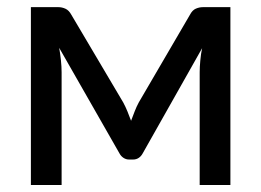

<svg xmlns="http://www.w3.org/2000/svg" viewBox="-20 -530 748 550"><path d="M640 -509.5V0H552V-323Q552 -338 553.8 -357Q555.5 -376 559 -392L389 -91Q384.5 -82.5 377.5 -77.8Q370.5 -73 361 -73H350Q341 -73 333.8 -77.8Q326.5 -82.5 322 -91L149.5 -393Q152.5 -377 154.5 -357.8Q156.5 -338.5 156.5 -323V0H68.5V-509.5H147.5Q157.5 -509.5 167.5 -505Q177.5 -500.5 184.5 -487.5L333 -236.5Q339.5 -224.5 345 -211Q350.5 -197.5 355.5 -184Q360.5 -197.5 365.8 -211Q371 -224.5 377.5 -236.5L524 -487.5Q531 -501 541 -505.2Q551 -509.5 561 -509.5Z"/></svg>

Font: Lato 2
Style: Regular
Weight: 500
Designer: Lukasz Dziedzic with Adam Twardoch and Botio Nikoltchev
Foundry: tyPoland Lukasz Dziedzic
Version: Version 2.015; 2015-08-06; http://www.latofonts.com/